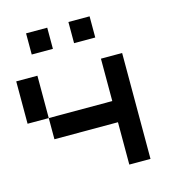

<svg xmlns="http://www.w3.org/2000/svg" viewBox="-114 -876 895 973"><g transform="rotate(-15 333.5 -389.0)"><path d="M0 -555.6H111.1V-333.3H0ZM444.4 -333.3V-555.6H555.6V0H444.4V-222.2H111.1V-333.3ZM222.2 -666.7H111.1V-777.8H222.2ZM444.4 -666.7H333.3V-777.8H444.4Z"/></g></svg>

Font: Pixeloid Sans
Style: Regular
Weight: 400
Designer: GGBotNet
Foundry: GGBotNet
Version: 0.5